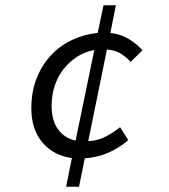

<svg xmlns="http://www.w3.org/2000/svg" viewBox="-20 -673 640 729"><path d="M176 -271Q176 -216 200 -182.5Q224 -149 267 -139L338 -483Q303 -477 273.5 -458Q244 -439 222 -411.5Q200 -384 188 -348Q176 -312 176 -271ZM231 36 253 -73Q184 -82 141.5 -131.5Q99 -181 99 -262Q99 -325 119 -375.5Q139 -426 173.5 -463Q208 -500 254 -521.5Q300 -543 351 -548L373 -653H420L399 -548Q440 -543 470.5 -524Q501 -505 521 -482L476 -438Q459 -457 437.5 -470Q416 -483 386 -485L315 -137Q352 -139 381.5 -154.5Q411 -170 436 -190L467 -141Q434 -112 392 -93.5Q350 -75 302 -72L280 36Z"/></svg>

Font: Source Code Pro
Style: Italic
Weight: 400
Italic angle: -11°
Monospace: yes
Designer: Paul D. Hunt, Teo Tuominen
Foundry: Adobe Systems Incorporated
Version: Version 1.050;PS 1.000;hotconv 16.6.51;makeotf.lib2.5.65220